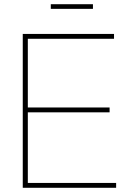

<svg xmlns="http://www.w3.org/2000/svg" viewBox="-20 -891 622 911"><path d="M521 -730V-707H112V-381H500V-358H112V-23H531V0H88V-730ZM221 -849V-871H421V-849Z"/></svg>

Font: Nacelle Thin
Style: Regular
Weight: 100
Designer: Sora Sagano
Foundry: Sora Sagano
Version: Version 1.000;FEAKit 1.0